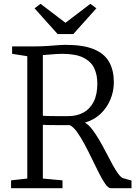

<svg xmlns="http://www.w3.org/2000/svg" viewBox="-20 -986 716 1006"><path d="M38 0V-41L123 -50.5V-691.5L43.5 -704V-743H163.5Q198.5 -743 227.5 -745Q256.5 -747 280.5 -749Q304.5 -751 323.5 -751Q418 -751 473.2 -727.5Q528.5 -704 552.5 -660.2Q576.5 -616.5 576.5 -555Q576.5 -508 558.5 -464.8Q540.5 -421.5 506.8 -389.5Q473 -357.5 425 -343.5Q444.5 -332.5 463.2 -308Q482 -283.5 500.8 -251.2Q519.5 -219 536.8 -185.5Q554 -152 570 -122.8Q586 -93.5 600.5 -74.2Q615 -55 626.5 -52L669 -40V0H560Q547.5 0 532.2 -21.5Q517 -43 499.2 -77.8Q481.5 -112.5 462.2 -152.8Q443 -193 423 -230.2Q403 -267.5 383.2 -295Q363.5 -322.5 344.5 -330.5Q333 -330.5 312.5 -330.5Q292 -330.5 269.8 -330.5Q247.5 -330.5 229.5 -331Q211.5 -331.5 204.5 -332V-50.5L307.5 -41V0ZM336.5 -377.5Q382.5 -377.5 417 -396.2Q451.5 -415 470.8 -453Q490 -491 490 -548.5Q490 -594 473.5 -629Q457 -664 416.8 -684Q376.5 -704 305 -704Q289.5 -704 272.5 -702.8Q255.5 -701.5 238.2 -700Q221 -698.5 204.5 -697.5V-379.5Q222 -378 248.5 -377.8Q275 -377.5 299.8 -377.5Q324.5 -377.5 336.5 -377.5ZM282 -807.5 161 -942.5 192.5 -966 323 -866.5 453.5 -966 485 -942.5 364 -807.5Z"/></svg>

Font: Merriweather 28pt Light
Style: Regular
Weight: 300
Version: Version 2.100